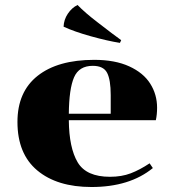

<svg xmlns="http://www.w3.org/2000/svg" viewBox="-20 -738 698 770"><path d="M428 -605 466 -577 461 -566Q411 -574 344.5 -592.5Q278 -611 235 -631Q236 -659 252 -683Q268 -707 291 -718Q321 -687 370 -649.5Q419 -612 428 -605ZM421 -29Q468 -29 504.5 -43Q541 -57 580 -83L593 -64Q500 12 347 12Q209 12 129.5 -54.5Q50 -121 50 -249Q50 -370 131 -434Q212 -498 358 -498Q441 -498 498 -472Q555 -446 582.5 -402.5Q610 -359 610 -306Q610 -279 605 -256H256Q257 -145 291.5 -87Q326 -29 421 -29ZM256 -282H424V-357Q424 -418 409.5 -446Q395 -474 352 -474Q297 -474 277 -428Q257 -382 256 -282Z"/></svg>

Font: Chonburi
Style: Regular
Weight: 400
Designer: Thanarat Vachiruckul and Stawix Ruecha
Foundry: Cadson Demak & Katatrad
Version: Version 1.000